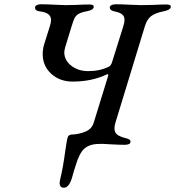

<svg xmlns="http://www.w3.org/2000/svg" viewBox="-20 -674 820 899"><path d="M259 182Q259 179 261 169Q275 114 287 23Q289 12 291.5 -5Q294 -22 296 -28Q300 -44 316 -44Q349 -45 379.5 -57.5Q410 -70 419 -100L484 -311Q488 -322 486.5 -325Q485 -328 481 -326Q410 -292 320 -292Q260 -292 220 -328.5Q180 -365 180 -421Q180 -442 186 -464L213 -550Q219 -568 219 -580Q219 -598 205.5 -608Q192 -618 164 -621Q144 -624 144 -638Q144 -646 152 -650Q160 -654 172 -654Q199 -654 235 -652Q269 -650 286 -650L336 -651Q372 -653 399 -653Q419 -653 419 -643Q419 -627 385 -621Q359 -616 346.5 -608Q334 -600 328.5 -588Q323 -576 315 -550L285 -452Q281 -436 281 -429Q281 -392 313.5 -366.5Q346 -341 393 -341Q448 -341 490 -362Q500 -367 505 -384L557 -550Q563 -568 563 -581Q563 -598 551.5 -607Q540 -616 514 -621Q494 -626 494 -639Q494 -646 502 -650Q510 -654 522 -654Q548 -654 586 -652Q622 -650 641 -650L695 -651Q733 -653 759 -653Q770 -653 775 -650.5Q780 -648 780 -641Q777 -627 746 -621Q706 -613 687 -598Q668 -583 658 -550L520 -98Q516 -85 516 -73Q516 -54 528.5 -44Q541 -34 569 -27Q581 -24 586 -20.5Q591 -17 591 -10Q591 4 563 4Q539 4 503 2Q495 2 477 0.5Q459 -1 444 0Q400 0 375.5 21.5Q351 43 334 102Q331 111 326.5 125.5Q322 140 316 162Q302 205 279 205Q269 205 264 199Q259 193 259 182Z"/></svg>

Font: EB Garamond Medium
Style: Italic
Weight: 500
Italic angle: -17.2°
Designer: Georg Duffner and Octavio Pardo
Foundry: Georg Duffner
Version: Version 1.000